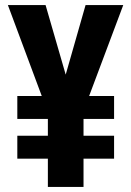

<svg xmlns="http://www.w3.org/2000/svg" viewBox="-20 -734 516 754"><path d="M238 -441 316 -714H464L330 -357H428V-267H308V-201H428V-111H308V0H168V-111H48V-201H168V-267H48V-357H144L11 -714H159Z"/></svg>

Font: Noto Sans Bengali ExtraCondensed
Style: Bold
Weight: 700
Width: 2
Designer: Joana Ranito - Universal Thirst; Jelle Bosma - Monotype Design Team
Foundry: Universal Thirst ehf.
Version: Version 3.000; ttfautohint (v1.8.4.7-5d5b)